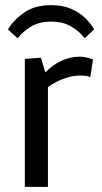

<svg xmlns="http://www.w3.org/2000/svg" viewBox="-20 -731 399 751"><path d="M77.1 0V-500.5L140.1 -505.4L157.2 -447.8Q185.5 -477.1 220.2 -493.2Q254.9 -509.3 292 -509.3Q301.8 -509.3 311 -507.6Q320.3 -505.9 327.6 -503.9Q335 -502 343.8 -498.5L333 -428.7Q331.1 -430.2 326.2 -432.1Q322.3 -433.1 314.9 -434.3Q307.6 -435.5 295.9 -435.5Q268.1 -435.5 244.6 -428.2Q221.2 -420.9 204.1 -412.6Q194.3 -407.7 185.1 -402.1Q175.8 -396.5 167.5 -390.1V0ZM48.8 -581.1 11.2 -616.2Q32.7 -652.3 74.2 -681.6Q115.7 -710.9 180.2 -710.9Q225.6 -710.9 258.3 -696.5Q291 -682.1 313.2 -660.4Q335.4 -638.7 348.1 -616.2L311.5 -581.1Q292 -607.4 259 -627Q226.1 -646.5 180.2 -646.5Q134.8 -646.5 102.5 -627.7Q70.3 -608.9 48.8 -581.1Z"/></svg>

Font: Mako
Style: Regular
Weight: 400
Designer: vernon adams
Foundry: vernon adams
Version: Version 1.100; ttfautohint (v1.8.4.7-5d5b);gftools[0.9.33]